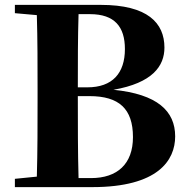

<svg xmlns="http://www.w3.org/2000/svg" viewBox="-20 -767 767 787"><path d="M302 -37C299 -144 299 -254 299 -373H347C468 -373 525 -321 525 -205C525 -95 461 -37 353 -37ZM349 -709C450 -709 492 -657 492 -566C492 -467 441 -409 338 -409H299C299 -512 299 -611 302 -709ZM41 -747V-713L131 -705C134 -604 134 -502 134 -400V-364C134 -256 134 -148 131 -43L41 -34V0H358C628 0 698 -110 698 -208C698 -312 625 -381 445 -399C605 -427 654 -496 654 -572C654 -673 585 -747 393 -747Z"/></svg>

Font: Noto Serif KR Black
Style: Regular
Weight: 900
Version: Version 1.001;PS 1.001;hotconv 16.6.54;makeotf.lib2.5.65590